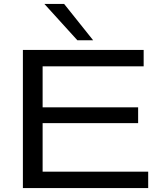

<svg xmlns="http://www.w3.org/2000/svg" viewBox="-20 -953 809 973"><path d="M96 0V-700H708V-617H196V-409H680V-329H196V-83H731V0ZM372 -749 205 -933H305L452 -749Z"/></svg>

Font: Georama Extended
Style: Regular
Weight: 400
Width: 7
Designer: Jean-Baptiste Levee
Foundry: Production Type
Version: Version 1.000